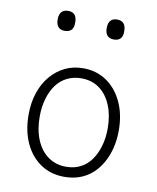

<svg xmlns="http://www.w3.org/2000/svg" viewBox="-88 -850 765 937"><g transform="rotate(10 294.5 -381.5)"><path d="M295 19Q227 19 176.5 -15.5Q126 -50 98.5 -110.5Q71 -171 71 -250Q71 -310 87.5 -359Q104 -408 134.5 -444Q165 -480 205.5 -499.5Q246 -519 295 -519Q361 -519 411 -485Q461 -451 489.5 -390Q518 -329 518 -250Q518 -202 507.5 -161Q497 -120 478 -87Q459 -54 432 -30Q405 -6 370.5 6.5Q336 19 295 19ZM295 -31Q334 -31 365 -46.5Q396 -62 417.5 -91.5Q439 -121 451 -161.5Q463 -202 463 -250Q463 -315 442.5 -364.5Q422 -414 384.5 -441.5Q347 -469 295 -469Q256 -469 224.5 -453.5Q193 -438 171.5 -409Q150 -380 138 -339.5Q126 -299 126 -250Q126 -185 146.5 -135.5Q167 -86 205 -58.5Q243 -31 295 -31ZM173 -683Q152 -683 141 -695.5Q130 -708 130 -732Q130 -757 141 -769.5Q152 -782 174 -782Q196 -782 206.5 -769.5Q217 -757 217 -732Q218 -707 206.5 -695Q195 -683 173 -683ZM417 -683Q395 -683 384 -695.5Q373 -708 373 -732Q373 -757 384 -769.5Q395 -782 417 -782Q438 -782 449 -769.5Q460 -757 460 -732Q461 -707 449.5 -695Q438 -683 417 -683Z"/></g></svg>

Font: Playwrite BE WAL ExtraLight
Style: Regular
Weight: 250
Version: Version 1.002